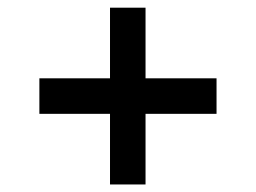

<svg xmlns="http://www.w3.org/2000/svg" viewBox="-20 -532 676 507"><path d="M270.5 -231.4H84V-325.2H270.5V-511.7H364.3V-325.2H551.8V-231.4H364.3V-44.9H270.5Z"/></svg>

Font: Pretendard Medium
Style: Regular
Weight: 500
Designer: Base glyphs from Inter by Rasmus Andersson; Hangeul glyphs from Noto Sans CJK(Source Han Sans) by Jang Soo-young and Kan
Foundry: Kil Hyung-jin
Version: Version 1.309